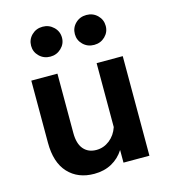

<svg xmlns="http://www.w3.org/2000/svg" viewBox="-113 -832 823 937"><g transform="rotate(-15 299.0 -363.5)"><path d="M530 0H399V-64Q375 -26 336.5 -5Q298 16 248 16Q166 16 117 -36.5Q68 -89 68 -189V-503H200V-203Q200 -149 223.5 -121.5Q247 -94 288 -94Q325 -94 355 -117.5Q385 -141 398 -180V-503H530ZM410 -592Q377 -592 354.5 -614Q332 -636 332 -667Q332 -699 354.5 -721Q377 -743 410 -743Q443 -743 465.5 -721Q488 -699 488 -667Q488 -636 465.5 -614Q443 -592 410 -592ZM189 -592Q156 -592 133.5 -614Q111 -636 111 -667Q111 -699 133.5 -721Q156 -743 189 -743Q221 -743 244 -721Q267 -699 267 -667Q267 -636 244 -614Q221 -592 189 -592Z"/></g></svg>

Font: Wix Madefor Text
Style: Bold
Weight: 700
Designer: Dalton Maag Ltd
Foundry: Dalton Maag Ltd
Version: Version 3.100